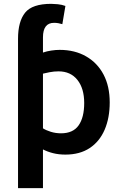

<svg xmlns="http://www.w3.org/2000/svg" viewBox="-20 -796 639 1001"><path d="M74 185V-594Q74 -684 111 -730Q148 -776 247 -776Q260 -776 281 -774Q302 -772 321 -765L305 -670Q295 -673 284.5 -675Q274 -677 262 -677Q204 -677 204 -601V-522Q224 -529 247.5 -532.5Q271 -536 291 -536Q370 -536 429 -502Q488 -468 520 -407Q552 -346 552 -262Q552 -181 525.5 -119.5Q499 -58 447.5 -24Q396 10 321 10Q286 10 256.5 2.5Q227 -5 204 -17V185ZM298 -101Q361 -101 390 -142.5Q419 -184 419 -259Q419 -335 383.5 -379.5Q348 -424 285 -424Q262 -424 238.5 -419.5Q215 -415 204 -412V-127Q219 -117 244.5 -109Q270 -101 298 -101Z"/></svg>

Font: Ubuntu Sans
Style: Bold
Weight: 700
Designer: Dalton Maag Ltd
Foundry: Dalton Maag Ltd
Version: Version 1.006; ttfautohint (v1.8.4.7-5d5b)